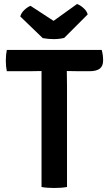

<svg xmlns="http://www.w3.org/2000/svg" viewBox="-20 -932 539 957"><path d="M313 -578 314 -504V0Q288 5 250 5Q212 5 187 0V-578L127 -577H14Q9 -600 9 -629.5Q9 -659 14 -683H487Q494 -658 494 -630.5Q494 -603 477.5 -590Q461 -577 425 -577H374L314 -578ZM132 -903 247 -828 364 -912Q379 -907 396 -892Q413 -877 417 -860L300 -743Q275 -737 248 -737Q221 -737 193 -742L81 -850Q86 -868 101.5 -882.5Q117 -897 132 -903Z"/></svg>

Font: Signika Negative
Style: Semibold
Weight: 600
Designer: Anna Giedrys
Foundry: Anna Giedrys
Version: Version 1.001